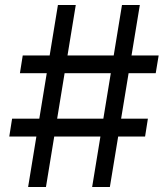

<svg xmlns="http://www.w3.org/2000/svg" viewBox="-20 -747 670 767"><path d="M348.1 0 467.3 -727.1H538.6L418.9 0ZM17.1 -201.7 28.3 -272.9H570.8L559.6 -201.7ZM92.3 0 211.4 -727.1H282.7L163.6 0ZM59.6 -454.6 70.8 -525.4H613.8L602.1 -454.6Z"/></svg>

Font: Sahel VF Regular
Style: Regular
Weight: 400
Foundry: Saber Rastikerdar (saber.rastikerdar@gmail.com)
Version: Version 3.4.0